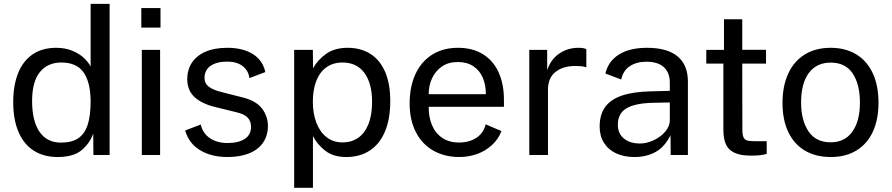

<svg xmlns="http://www.w3.org/2000/svg" viewBox="-20 -780 4486 966"><path d="M46.5 -266.5Q46.5 -350 70.8 -411.2Q95 -472.5 143.5 -506Q192 -539.5 262.5 -539.5Q309 -539.5 345 -524.2Q381 -509 403.2 -487.5Q425.5 -466 436 -445.5V-760.5H531.5V0H450L449 -108.5Q434.5 -63 393 -26.5Q351.5 10 270 10Q201 10 150.8 -21.5Q100.5 -53 73.5 -115.2Q46.5 -177.5 46.5 -266.5ZM286.5 -62.5Q340.5 -62.5 373 -84Q405.5 -105.5 420.8 -151.2Q436 -197 436 -271.5Q435 -367.5 400 -416.5Q365 -465.5 288.5 -465.5Q220 -465.5 180.8 -417.5Q141.5 -369.5 141.5 -271.5Q141.5 -171.5 178.8 -117Q216 -62.5 286.5 -62.5Z M785.5 0H693.5V-529H785.5ZM691 -739.5H787.5V-641H691Z M1124.5 -60.5Q1179.5 -60.5 1211.2 -81Q1243 -101.5 1243 -141.5Q1243 -171 1225.8 -188.5Q1208.5 -206 1172.5 -214.5L1063 -241.5Q995 -258 958.8 -291.5Q922.5 -325 922 -381.5Q922 -428 945 -463.8Q968 -499.5 1013.2 -519.5Q1058.5 -539.5 1124 -539.5Q1201.5 -539.5 1251.8 -508.2Q1302 -477 1315 -417.5L1235 -387Q1229.5 -426 1200.2 -448Q1171 -470 1123 -470Q1070.5 -470 1039.8 -449Q1009 -428 1009 -387Q1009 -360 1030.8 -343.5Q1052.5 -327 1098 -316L1204 -289Q1271 -271.5 1299.5 -232.2Q1328 -193 1328 -147Q1328 -98.5 1304 -63Q1280 -27.5 1234.2 -8.8Q1188.5 10 1124.5 10Q1045 10 988 -23.5Q931 -57 911.5 -123.5L990 -153.5Q1000.5 -108.5 1036.5 -84.5Q1072.5 -60.5 1124.5 -60.5Z M1460 -529H1554L1555 -436.5Q1577.5 -478 1620.5 -508.8Q1663.5 -539.5 1729 -539.5Q1793.5 -539.5 1841.8 -510Q1890 -480.5 1916.8 -420.5Q1943.5 -360.5 1943.5 -271.5Q1943.5 -181.5 1917 -118.5Q1890.5 -55.5 1840.8 -22.8Q1791 10 1721.5 10Q1657.5 10 1617 -21.2Q1576.5 -52.5 1554.5 -95.5V165H1460ZM1703.5 -63.5Q1748 -63.5 1781.2 -86Q1814.5 -108.5 1833.2 -154.2Q1852 -200 1852 -268.5Q1852 -360.5 1813.5 -413Q1775 -465.5 1703.5 -465.5Q1655.5 -465.5 1621.8 -441Q1588 -416.5 1571 -372Q1554 -327.5 1554 -268.5Q1554 -210.5 1571.2 -164Q1588.5 -117.5 1622.2 -90.5Q1656 -63.5 1703.5 -63.5Z M2284 -539.5Q2357.5 -539.5 2409.5 -507.5Q2461.5 -475.5 2488.5 -416.5Q2515.5 -357.5 2515.5 -277V-242.5H2137Q2136.5 -191 2153.5 -150.5Q2170.5 -110 2204.8 -86.5Q2239 -63 2289 -63Q2341 -63 2377 -86.8Q2413 -110.5 2423.5 -154.5L2503 -120.5Q2487 -79 2454.5 -49.5Q2422 -20 2379.8 -5Q2337.5 10 2291 10Q2217 10 2160.2 -22.2Q2103.5 -54.5 2072.2 -115.5Q2041 -176.5 2041 -259.5Q2041 -343 2069.8 -406.2Q2098.5 -469.5 2153.5 -504.5Q2208.5 -539.5 2284 -539.5ZM2424.5 -306Q2424.5 -353 2408.8 -389.5Q2393 -426 2361.2 -447Q2329.5 -468 2283 -468Q2235.5 -468 2202.5 -444.8Q2169.5 -421.5 2153 -384.5Q2136.5 -347.5 2137 -306Z M2643 -529H2733V-427.5Q2752 -482.5 2794.5 -511Q2837 -539.5 2889.5 -539.5Q2918 -539.5 2930 -532.5V-441Q2923 -444 2911.2 -445.8Q2899.5 -447.5 2890 -447.5Q2884.5 -448 2873.5 -448Q2812.5 -448 2774.8 -418Q2737 -388 2737 -329V0H2643Z M3255.5 -320.5 3350 -323V-364.5Q3350 -414 3320.2 -441.8Q3290.5 -469.5 3232 -469.5Q3183 -469.5 3149 -447.2Q3115 -425 3105.5 -380L3026 -410Q3040.5 -472.5 3094.5 -506Q3148.5 -539.5 3235 -539.5Q3337.5 -539.5 3389.2 -496.2Q3441 -453 3441 -369.5V0H3354.5L3353.5 -99.5Q3324 -40.5 3278.2 -15.2Q3232.5 10 3171.5 10Q3120 10 3080.5 -8.2Q3041 -26.5 3019 -61Q2997 -95.5 2997 -143Q2997 -202.5 3024 -240.8Q3051 -279 3108 -298.8Q3165 -318.5 3255.5 -320.5ZM3199.5 -58Q3234.5 -58 3269.8 -74.8Q3305 -91.5 3327.5 -118.5Q3350 -145.5 3350 -174V-264.5L3271.5 -263Q3178 -261.5 3133.2 -235.8Q3088.5 -210 3088.5 -152Q3088.5 -108 3119.2 -83Q3150 -58 3199.5 -58Z M3714.5 -460 3715 -131Q3715 -102.5 3720.5 -89.8Q3726 -77 3739 -73.2Q3752 -69.5 3779.5 -69.5H3837.5V-6Q3812.5 3 3759 3Q3705 3 3674.5 -11.8Q3644 -26.5 3631.8 -54.8Q3619.5 -83 3619.5 -128V-460H3533.5V-529H3622.5V-683H3714.5V-529.5H3834V-460Z M3917 -262.5Q3917 -346 3945.2 -408.5Q3973.5 -471 4028 -505.2Q4082.5 -539.5 4159.5 -539.5Q4232.5 -539.5 4286.8 -507.2Q4341 -475 4370.5 -412.8Q4400 -350.5 4400 -262.5Q4400 -181 4372.5 -119.5Q4345 -58 4290.8 -24Q4236.5 10 4159.5 10Q4085.5 10 4031 -21.5Q3976.5 -53 3946.8 -114.2Q3917 -175.5 3917 -262.5ZM4159.5 -64Q4230 -64 4268.2 -117.2Q4306.5 -170.5 4306.5 -264.5Q4306.5 -355.5 4270.2 -410.2Q4234 -465 4159.5 -465Q4088 -465 4049.2 -412.5Q4010.5 -360 4010.5 -264.5Q4010.5 -175 4047.5 -119.5Q4084.5 -64 4159.5 -64Z"/></svg>

Font: 1883 Sans
Style: Regular
Weight: 400
Designer: 1883 Sans project is a fork of Public Sans.
Version: Version 1.009